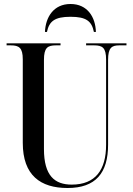

<svg xmlns="http://www.w3.org/2000/svg" viewBox="-20 -931 666 961"><path d="M205 -771H215C226 -824 253 -847 333 -847C412 -847 439 -825 450 -771H460C458 -845 418 -911 333 -911C248 -911 208 -845 205 -771ZM318 10C459 10 521 -65 521 -207V-631C521 -692 539 -704 577 -704H613V-714H411V-704H451C493 -704 511 -692 511 -633V-206C511 -81 458 -7 339 -7C254 -7 200 -51 200 -185V-631C200 -692 218 -704 260 -704H283V-714H13V-704H34C75 -704 94 -692 94 -634V-216C94 -53 183 10 318 10Z"/></svg>

Font: Noto Serif Display Condensed Medium
Style: Regular
Weight: 500
Width: 3
Designer: Monotype Design Team
Foundry: Monotype Imaging Inc.
Version: Version 2.009